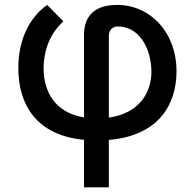

<svg xmlns="http://www.w3.org/2000/svg" viewBox="-20 -573 809 797"><path d="M328.8 -428.3V-85.6C207 -105.5 160.9 -193.9 160.9 -290.5C163 -374.3 190.7 -435.4 242.9 -484.7L175.8 -552.6C99.8 -498.6 55.8 -404.5 56.1 -290.5C56.1 -141.7 128.2 -11.7 328.8 7.5V204.5H431.8V7.8C637.4 -9.6 712.7 -137.4 712.7 -277.3C712.7 -437.5 605.1 -552.6 465.6 -552.6C379.3 -552.6 328.8 -512.1 328.8 -428.3ZM431.8 -84.9V-422.9C431.8 -445.7 444.2 -463.1 469.1 -463.1C554.3 -463.1 606.2 -379.6 608.7 -277.3C608.7 -186.4 556.5 -102.3 431.8 -84.9Z"/></svg>

Font: Magic Ui Pro Medium
Style: Regular
Weight: 500
Designer: Stefan Endress, Andreas Faust
Version: Version 1.000;FEAKit 1.0